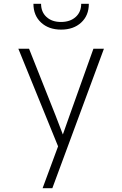

<svg xmlns="http://www.w3.org/2000/svg" viewBox="-20 -805 640 1005"><path d="M203 180 284 -39 76 -550H132L271 -200L309 -101L344 -200L469 -550H524L254 180ZM155 -785H195Q195 -742 223.5 -716Q252 -690 299 -690Q347 -690 376 -716Q405 -742 405 -785H445Q445 -724 405 -687Q365 -650 300 -650Q235 -650 195 -687Q155 -724 155 -785Z"/></svg>

Font: JetBrains Mono Extra Light
Style: Regular
Weight: 200
Monospace: yes
Designer: Philipp Nurullin, Konstantin Bulenkov
Foundry: JetBrains
Version: 2.002